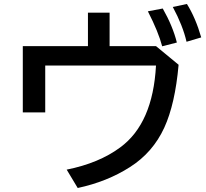

<svg xmlns="http://www.w3.org/2000/svg" viewBox="-20 -898 1039 970"><path d="M424.3 -834H533.7V-665H768.1L882.3 -570.8Q864.7 -372.6 810.1 -253.4Q752.4 -127.4 636.2 -53.7Q521 20 372.6 51.8L316.9 -41Q480 -73.7 587.4 -153.3Q752.4 -274.4 768.1 -566.9H208.5V-330.1H95.2V-665H424.3ZM799.3 -664.1Q780.8 -735.8 727.1 -840.8L802.2 -855Q853 -765.6 873.5 -683.1ZM922.4 -687Q903.8 -768.1 853 -862.8L924.3 -877.9Q968.3 -807.6 996.6 -709Z"/></svg>

Font: UDEV Gothic 35
Style: Bold
Weight: 700
Version: v2.1.0; ttfautohint (v1.8.4.7-5d5b-dirty) -l 6 -r 45 -G 200 